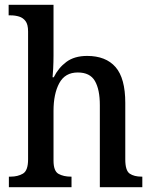

<svg xmlns="http://www.w3.org/2000/svg" viewBox="-20 -780 638 800"><path d="M17 0V-44H24Q54 -44 75.5 -56.5Q97 -69 97 -116V-649Q97 -678 86.5 -692Q76 -706 59.5 -711Q43 -716 25 -716H16V-760H203V-549Q203 -521 201.5 -492.5Q200 -464 199 -458H204Q223 -497 256.5 -522Q290 -547 343 -547Q421 -547 461.5 -500.5Q502 -454 502 -351V-116Q502 -69 520.5 -56.5Q539 -44 570 -44H573V0H396V-342Q396 -407 375.5 -442.5Q355 -478 304 -478Q251 -478 227 -433.5Q203 -389 203 -318V-111Q203 -67 224 -55.5Q245 -44 275 -44H278V0Z"/></svg>

Font: Noto Serif Georgian SemiCondensed Medium
Style: Regular
Weight: 500
Width: 4
Designer: Monotype Design Team, Akaki Razmadze
Foundry: Google LLC
Version: Version 2.003; ttfautohint (v1.8.4.7-5d5b)